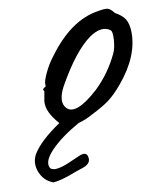

<svg xmlns="http://www.w3.org/2000/svg" viewBox="-44 -415 485 616"><g transform="rotate(-5 198.0 -107.0)"><path d="M331 -233Q337 -249 336.5 -276.5Q336 -304 328 -308Q300 -324 262 -293Q212 -250 163 -141Q142 -91 166 -71Q196 -46 265 -121Q308 -170 331 -233ZM138 -240Q205 -351 294 -372Q315 -378 324.5 -377Q334 -376 348 -361Q371 -351 381.5 -337Q392 -323 395 -296Q403 -218 343 -132Q320 -99 300 -81.5Q280 -64 247 -44Q224 -28 201 -20Q144 19 113.5 56.5Q83 94 96 115Q99 121 114 121Q134 118 159 104Q184 90 194 85Q217 73 222 91Q229 112 203 124Q200 125 180 134Q130 159 104 163Q73 155 58 125.5Q43 96 56 67Q77 25 139 -25L130 -34Q92 -73 98 -108L100 -131Q95 -136 97.5 -139Q100 -142 101 -143Q107 -143 105 -152.5Q103 -162 113 -189.5Q123 -217 138 -240Z"/></g></svg>

Font: Caveat
Style: Regular
Weight: 400
Designer: Pablo Impallari
Foundry: Creative Lab NY
Version: Version 1.096; ttfautohint (v1.3)